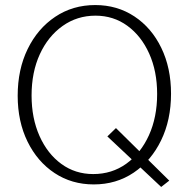

<svg xmlns="http://www.w3.org/2000/svg" viewBox="-20 -716 747 760"><path d="M439 -209 405 -176 618 24 650 -1ZM357 -696Q268 -696 198.5 -649.5Q129 -603 89.5 -522Q50 -441 50 -337Q50 -235 89 -155.5Q128 -76 196 -31Q264 14 351 14Q440 14 509 -32.5Q578 -79 617.5 -160Q657 -241 657 -345Q657 -447 618.5 -526.5Q580 -606 512 -651Q444 -696 357 -696ZM105 -338Q105 -430 137.5 -501Q170 -572 227.5 -613Q285 -654 358 -654Q429 -654 484 -614Q539 -574 570.5 -504Q602 -434 602 -344Q602 -252 569.5 -180.5Q537 -109 480 -68Q423 -27 349 -27Q278 -27 223 -67Q168 -107 136.5 -177.5Q105 -248 105 -338Z"/></svg>

Font: Catamaran Thin
Style: Regular
Weight: 100
Designer: Pria Ravichandran
Version: Version 2.000